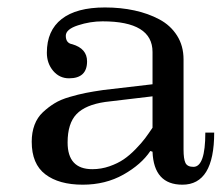

<svg xmlns="http://www.w3.org/2000/svg" viewBox="-20 -488 606 520"><path d="M163.1 -102.1Q163.1 -29.8 230 -29.8Q253.9 -29.8 276.4 -37.6Q298.8 -45.4 314.9 -56.4Q331.1 -67.4 347.4 -84.2Q363.8 -101.1 373 -113.5Q382.3 -126 393.1 -142.1V-227.1L265.1 -211.9Q211.4 -204.1 187.3 -179Q163.1 -153.8 163.1 -102.1ZM167 -275.9Q141.1 -275.9 124 -296.1Q106.9 -316.4 106.9 -345.2Q106.9 -405.3 147 -436.5Q187 -467.8 264.2 -467.8Q307.1 -467.8 344.2 -459.7Q381.3 -451.7 411.6 -435.5Q441.9 -419.4 459.5 -391.6Q477.1 -363.8 477.1 -327.1V-83Q477.1 -57.6 482.2 -46.9Q487.3 -36.1 503.9 -36.1Q536.1 -36.1 536.1 -128.9H560.1Q560.1 12.2 474.1 12.2Q396.5 12.2 393.1 -77.1L387.2 -79.1Q362.8 -42.5 314.2 -15.1Q265.6 12.2 204.1 12.2Q139.6 12.2 102.8 -15.9Q65.9 -43.9 65.9 -104Q65.9 -129.4 73.5 -149.7Q81.1 -169.9 95.9 -183.8Q110.8 -197.8 127.4 -208Q144 -218.3 168.2 -225.3Q192.4 -232.4 212.2 -236.3Q231.9 -240.2 258.8 -244.1L393.1 -259.8V-347.2Q393.1 -430.2 257.8 -430.2Q224.1 -430.2 191.2 -419.4Q158.2 -408.7 158.2 -391.1Q158.2 -371.1 175.8 -368.2Q215.8 -356.4 215.8 -321.8Q215.8 -275.9 167 -275.9Z"/></svg>

Font: New Heterodox Mono
Style: Book
Weight: 400
Designer: Hao Chi Kiang <hello@hckiang.com>, Alexey Kryukov <alexios@thessalonica.org.ru>
Version: Version 0.0.3